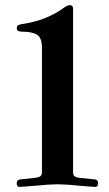

<svg xmlns="http://www.w3.org/2000/svg" viewBox="-20 -718 422 746"><path d="M45 -6Q45 -20 59 -21L117 -27Q127 -28 135 -32Q143 -36 143 -50V-533Q143 -571 124 -583Q105 -595 65 -595Q45 -595 45 -608Q45 -617 51 -620Q57 -623 63 -624Q118 -632 159.5 -649.5Q201 -667 231 -690Q235 -692 240.5 -695Q246 -698 250 -698Q259 -698 261.5 -693.5Q264 -689 264 -683V-50Q264 -36 271.5 -32Q279 -28 289 -27L348 -21Q361 -20 361 -6Q361 8 351 8Q341 8 318.5 6Q296 4 281 3Q265 1 241 -0.5Q217 -2 203 -2Q189 -2 165.5 -0.5Q142 1 125 3Q110 4 87.5 6Q65 8 55 8Q45 8 45 -6Z"/></svg>

Font: Monomakh
Style: Regular
Weight: 400
Version: Version 1.200; ttfautohint (v1.8.4.7-5d5b)